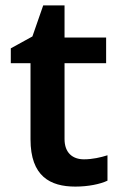

<svg xmlns="http://www.w3.org/2000/svg" viewBox="-20 -681 446 711"><path d="M291 -91C249 -91 219 -115 219 -166V-447H373V-542H219V-661H140L100 -546L20 -502V-447H93V-165C93 -28 166 10 259 10C306 10 351 1 378 -12V-106C353 -98 322 -91 291 -91Z"/></svg>

Font: Noto Sans Arabic SemBd
Style: Regular
Weight: 600
Designer: Monotype Design Team, Nadine Chahine, Nizar Qandah and Khaled Hosny
Foundry: Monotype Imaging Inc.
Version: Version 2.012